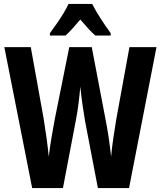

<svg xmlns="http://www.w3.org/2000/svg" viewBox="-20 -953 815 973"><path d="M773 -714 634 0H476L411 -340Q405 -375 398.5 -419.5Q392 -464 387 -514Q384 -477 378 -429Q372 -381 364 -341L299 0H143L2 -714H136L201 -353Q208 -310 215.5 -256.5Q223 -203 227 -159Q233 -209 242 -262Q251 -315 258 -351L331 -714H445L514 -352Q522 -313 530 -261Q538 -209 543 -159Q547 -203 554.5 -255Q562 -307 570 -353L636 -714ZM447 -933Q464 -900 488.5 -861.5Q513 -823 541 -785V-773H463Q446 -788 427 -808.5Q408 -829 387 -854Q365 -828 346 -807Q327 -786 312 -773H233V-785Q248 -805 267 -832.5Q286 -860 302.5 -887Q319 -914 327 -933Z"/></svg>

Font: Noto Sans Lao UI ExtCond
Style: Bold
Weight: 700
Width: 2
Designer: Monotype Design Team
Foundry: Monotype Imaging Inc.
Version: Version 2.000; ttfautohint (v1.8.4.7-5d5b)